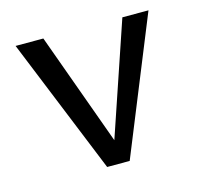

<svg xmlns="http://www.w3.org/2000/svg" viewBox="-71 -492 593 568"><g transform="rotate(-15 226.0 -208.0)"><path d="M349 -416H429L260 0H191L22 -416H107L232 -71Z"/></g></svg>

Font: EauTestText Medium
Style: Regular
Weight: 500
Designer: Christian Thalmann (Catharsis Fonts)
Version: Version 0.001;PS 000.001;hotconv 1.0.88;makeotf.lib2.5.64775